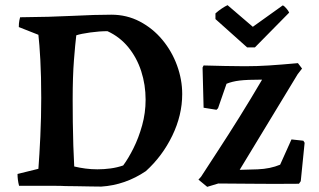

<svg xmlns="http://www.w3.org/2000/svg" viewBox="-20 -713 1239 745"><path d="M234 9Q218 8 193 8Q168 8 141 8Q114 8 90.5 8Q67 8 54 8Q48 -15 48 -38L129 -58Q133 -110 136.5 -184Q140 -258 140 -333Q140 -418 136.5 -481Q133 -544 129 -578L53 -608Q53 -623 55 -633Q57 -643 58 -646Q175 -647 262.5 -651.5Q350 -656 412 -656Q472 -656 522.5 -629.5Q573 -603 610 -558.5Q647 -514 667 -459Q687 -404 687 -348Q687 -266 648.5 -186.5Q610 -107 546 -49Q466 5 373 11Q360 11 332 10.5Q304 10 276 9.5Q248 9 234 9ZM358 -56Q384 -56 409.5 -59.5Q435 -63 458 -71Q478 -98 498 -138Q518 -178 531.5 -226.5Q545 -275 545 -326Q545 -384 528 -436.5Q511 -489 478 -529.5Q445 -570 397 -592Q366 -592 330 -587Q294 -582 276 -576Q272 -544 267 -480.5Q262 -417 262 -326Q262 -287 262.5 -240.5Q263 -194 264.5 -148.5Q266 -103 268 -67Q289 -62 311.5 -59Q334 -56 358 -56ZM784 12 750 -16 760 -27Q787 -69 826 -128.5Q865 -188 909 -258.5Q953 -329 997 -404Q939 -404 910 -400.5Q881 -397 859 -388L826 -293L820 -287L770 -295L766 -451L770 -459Q814 -458 852 -457Q890 -456 930 -456Q977 -456 1023.5 -459Q1070 -462 1136 -468L1152 -447L1135 -425L910 -54L980 -56Q1029 -58 1067 -74L1111 -172L1157 -167L1162 -159L1147 -10L1140 0Q1040 1 959 0Q878 -1 827 -1ZM939 -529 816 -639V-661Q827 -671 840.5 -680Q854 -689 863 -693L961 -609L1077 -692Q1082 -691 1091 -680.5Q1100 -670 1102 -664L969 -529Z"/></svg>

Font: Labrada SemiBold
Style: Regular
Weight: 600
Designer: Mercedes Jáuregui
Foundry: Omnibus-Type Team
Version: Version 1.000; ttfautohint (v1.8.4.7-5d5b)